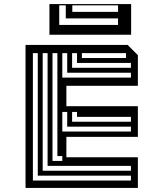

<svg xmlns="http://www.w3.org/2000/svg" viewBox="-20 -920 707 940"><path d="M105 0V-700H605L655 -650V-500H305V-400H655V-250H305V-150H655V0ZM597 -636V-660H381V-636ZM621 -588V-612H357V-660H333V-588ZM621 -540V-564H309V-660H285V-540ZM621 -324V-348H357V-372H333V-324ZM621 -276V-300H309V-372H285V-276ZM285 -132V-156H261V-660H237V-132ZM621 -84V-108H213V-660H189V-84ZM621 -36V-60H165V-660H141V-36ZM222 -750V-900H622V-750ZM558 -862V-894H334V-862ZM302 -894H270V-798H558V-830H302Z"/></svg>

Font: Rubik Broken Fax
Style: Regular
Weight: 400
Designer: Hubert and Fischer, NaN
Foundry: Hubert and Fischer, NaN
Version: Version 2.201